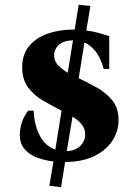

<svg xmlns="http://www.w3.org/2000/svg" viewBox="-20 -664 573 805"><path d="M310 -644 359 -639 342 -536Q368 -533 391.5 -526.5Q415 -520 438 -513V-375H415Q400 -427 378 -452Q356 -477 334 -486L310 -336Q348 -318 386.5 -296.5Q425 -275 451 -243Q477 -211 477 -161Q477 -113 450.5 -73Q424 -33 374 -9Q324 15 253 15L236 121L187 115L204 13Q171 9 139 -2Q107 -13 85 -36.5Q63 -60 63 -100Q63 -119 70 -145.5Q77 -172 98 -200H121Q123 -145 145 -99Q167 -53 212 -37L238 -200Q201 -219 162.5 -241Q124 -263 98.5 -296.5Q73 -330 73 -382Q73 -437 103 -472Q133 -507 181.5 -523.5Q230 -540 287 -540Q290 -540 293 -540ZM207 -432Q207 -408 223 -391Q239 -374 264 -359L286 -495Q247 -494 227 -476Q207 -458 207 -432ZM337 -100Q337 -125 322 -143Q307 -161 284 -175L260 -30Q298 -33 317.5 -53Q337 -73 337 -100Z"/></svg>

Font: Bona Nova SC
Style: Bold
Weight: 700
Designer: Mateusz Machalski
Foundry: Capitalics
Version: Version 4.001; ttfautohint (v1.8.4.7-5d5b)